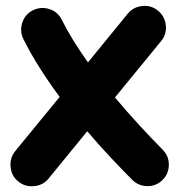

<svg xmlns="http://www.w3.org/2000/svg" viewBox="-20 -569 615 663"><path d="M43 57.6C58.6 70.3 76.7 75.7 97.7 73.7C118.7 71.8 135.3 63 147.9 47.4L281.2 -115.7C334 -53.7 388.2 3.4 437 52.2C451.2 66.4 468.8 73.7 489.7 73.7C510.3 73.7 527.3 66.4 541.5 52.2C555.7 38.1 563 20.5 563 -0.5C563 -21 555.7 -38.1 541.5 -52.2C490.2 -104.5 432.1 -166.5 377 -232.4L536.1 -426.8C549.3 -442.4 554.7 -460.4 552.7 -481.4C550.3 -502.4 541.5 -519 525.9 -531.7C510.3 -544.9 492.2 -550.3 471.2 -548.3C450.2 -545.9 433.6 -537.1 420.9 -521.5L283.7 -353.5C248 -403.8 216.8 -453.6 193.4 -500.5C184.6 -518.6 170.4 -531.2 150.9 -537.6C131.3 -543.9 112.3 -542.5 94.2 -533.7C76.2 -524.9 63.5 -510.7 57.1 -491.2C50.8 -471.7 51.8 -452.6 60.5 -434.6C93.8 -367.7 137.2 -300.3 186 -234.4L32.7 -47.4C20 -31.7 14.6 -13.7 16.6 7.3C18.6 28.3 27.3 44.9 43 57.6Z"/></svg>

Font: Mikhak ExtraBold
Style: Regular
Weight: 800
Designer: Amin Abedi
Version: Version 3.2